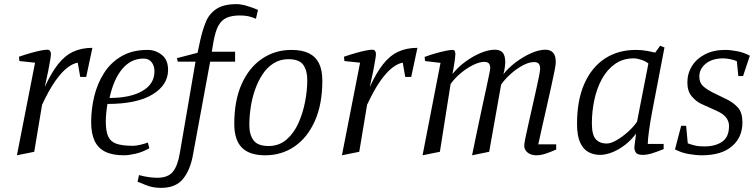

<svg xmlns="http://www.w3.org/2000/svg" viewBox="-20 -744 3667 931"><path d="M62 9 150 -440 74 -448 72 -469Q101 -479 127.5 -486.5Q154 -494 175.5 -498.5Q197 -503 210 -503Q219 -503 223 -496.5Q227 -490 227 -482Q227 -475 223.5 -453.5Q220 -432 213.5 -398.5Q207 -365 197 -322Q228 -390 261 -432Q294 -474 334.5 -493Q375 -512 428 -512L398 -371H369L357 -440Q335 -437 307.5 -416.5Q280 -396 249 -352.5Q218 -309 184 -236L146 -8Z M581 9Q525 9 490 -8.5Q455 -26 438.5 -61.5Q422 -97 422 -152Q422 -215 437 -277Q452 -339 484.5 -390Q517 -441 569.5 -471.5Q622 -502 696 -502Q734 -502 764.5 -478Q795 -454 795 -405Q795 -332 719.5 -286Q644 -240 501 -240Q497 -216 495 -194Q493 -172 493 -155Q493 -107 505 -81.5Q517 -56 546 -46.5Q575 -37 625 -37Q639 -37 660.5 -42Q682 -47 697 -53L704 -25Q670 -6 637 1.5Q604 9 581 9ZM511 -269Q612 -269 670.5 -303Q729 -337 729 -398Q729 -424 715.5 -442Q702 -460 676 -460Q615 -460 573 -410Q531 -360 511 -269Z M761 167Q722 167 690 154.5Q658 142 647 137L654 105Q680 112 702.5 115Q725 118 742 118Q795 118 818.5 88.5Q842 59 852 -2L928 -445H842L838 -462L938 -488L951 -549Q962 -598 978 -637.5Q994 -677 1029 -700.5Q1064 -724 1128 -724Q1148 -724 1177 -715.5Q1206 -707 1231 -696L1221 -653Q1200 -662 1183 -665.5Q1166 -669 1143 -669Q1105 -669 1079.5 -658Q1054 -647 1039 -619.5Q1024 -592 1015 -541L1007 -493H1120V-445H999L916 5Q903 80 867.5 123.5Q832 167 761 167Z M1266 9Q1189 9 1152.5 -28.5Q1116 -66 1116 -143Q1116 -257 1152 -337Q1188 -417 1251 -459.5Q1314 -502 1393 -502Q1444 -502 1477 -486Q1510 -470 1526.5 -437.5Q1543 -405 1543 -353Q1543 -239 1507 -158Q1471 -77 1408.5 -34Q1346 9 1266 9ZM1282 -36Q1333 -36 1369 -67Q1405 -98 1427 -147Q1449 -196 1459.5 -251.5Q1470 -307 1470 -356Q1470 -402 1450.5 -429.5Q1431 -457 1378 -457Q1338 -457 1306.5 -437Q1275 -417 1253 -383.5Q1231 -350 1216.5 -308.5Q1202 -267 1195.5 -222.5Q1189 -178 1189 -137Q1189 -91 1209.5 -63.5Q1230 -36 1282 -36Z M1638 9 1726 -440 1650 -448 1648 -469Q1677 -479 1703.5 -486.5Q1730 -494 1751.5 -498.5Q1773 -503 1786 -503Q1795 -503 1799 -496.5Q1803 -490 1803 -482Q1803 -475 1799.5 -453.5Q1796 -432 1789.5 -398.5Q1783 -365 1773 -322Q1804 -390 1837 -432Q1870 -474 1910.5 -493Q1951 -512 2004 -512L1974 -371H1945L1933 -440Q1911 -437 1883.5 -416.5Q1856 -396 1825 -352.5Q1794 -309 1760 -236L1722 -8Z M2029 9 2116 -439 2041 -448 2039 -468Q2066 -478 2092.5 -485.5Q2119 -493 2140.5 -497.5Q2162 -502 2175 -502Q2179 -502 2182 -500Q2185 -498 2186.5 -493Q2188 -488 2188 -479Q2188 -472 2185.5 -453.5Q2183 -435 2179.5 -415.5Q2176 -396 2174 -385Q2199 -417 2235.5 -444Q2272 -471 2310.5 -487Q2349 -503 2379 -503Q2405 -503 2417.5 -489Q2430 -475 2430 -440Q2430 -435 2428 -418.5Q2426 -402 2421 -384Q2444 -414 2479.5 -441Q2515 -468 2554 -485.5Q2593 -503 2625 -503Q2648 -503 2661.5 -489Q2675 -475 2675 -442Q2675 -432 2669 -400.5Q2663 -369 2653 -325Q2643 -281 2632 -231Q2621 -181 2609.5 -132Q2598 -83 2590 -44H2677V-19Q2648 -6 2624.5 1.5Q2601 9 2581 9Q2564 9 2550.5 3Q2537 -3 2529.5 -14Q2522 -25 2522 -38Q2522 -47 2527.5 -74.5Q2533 -102 2542 -141Q2551 -180 2560.5 -223Q2570 -266 2579 -305.5Q2588 -345 2593.5 -373Q2599 -401 2599 -410Q2599 -429 2591.5 -436Q2584 -443 2570 -443Q2545 -443 2515 -427Q2485 -411 2457 -386Q2429 -361 2410 -334L2352 -8L2269 9Q2281 -49 2293 -107Q2305 -165 2316.5 -217.5Q2328 -270 2337 -312Q2346 -354 2351.5 -380.5Q2357 -407 2357 -412Q2357 -431 2349.5 -437.5Q2342 -444 2328 -444Q2305 -444 2274.5 -429Q2244 -414 2215 -390Q2186 -366 2165 -337L2113 -8Z M2889 7Q2859 7 2833.5 -6.5Q2808 -20 2793 -53Q2778 -86 2778 -144Q2778 -258 2813.5 -338Q2849 -418 2913 -460Q2977 -502 3064 -502Q3092 -502 3119 -497Q3146 -492 3157 -489L3181 -522L3202 -514L3142 -201Q3133 -154 3127 -110Q3121 -66 3121 -46H3198V-21Q3158 -5 3137 1Q3116 7 3096 7Q3072 7 3064 -3.5Q3056 -14 3056 -30Q3056 -33 3058 -48Q3060 -63 3062 -78Q3064 -93 3064 -96Q3041 -65 3011.5 -42Q2982 -19 2950 -6Q2918 7 2889 7ZM2922 -48Q2942 -48 2970.5 -64.5Q2999 -81 3026.5 -106Q3054 -131 3069 -154L3124 -436Q3111 -447 3090 -454Q3069 -461 3053 -461Q3001 -461 2962.5 -434Q2924 -407 2899 -361.5Q2874 -316 2862 -260Q2850 -204 2850 -146Q2850 -90 2869 -69Q2888 -48 2922 -48Z M3383 9Q3353 9 3317.5 2.5Q3282 -4 3253 -20L3283 -134H3307L3315 -49Q3331 -43 3349.5 -38.5Q3368 -34 3395 -34Q3449 -34 3482 -57Q3515 -80 3515 -133Q3515 -156 3500.5 -174.5Q3486 -193 3454 -207L3379 -241Q3357 -251 3335 -276Q3313 -301 3313 -344Q3313 -388 3335.5 -424Q3358 -460 3399.5 -481Q3441 -502 3496 -502Q3523 -502 3555.5 -495.5Q3588 -489 3616 -474L3583 -375H3560L3553 -447Q3541 -453 3521 -457Q3501 -461 3487 -461Q3434 -461 3402.5 -435.5Q3371 -410 3371 -373Q3371 -344 3387.5 -328Q3404 -312 3435 -296L3505 -262Q3537 -246 3558.5 -222Q3580 -198 3580 -150Q3580 -78 3529 -34.5Q3478 9 3383 9Z"/></svg>

Font: Manuale Light
Style: Italic
Weight: 300
Italic angle: -11°
Version: Version 1.002